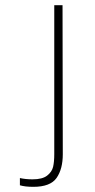

<svg xmlns="http://www.w3.org/2000/svg" viewBox="-20 -720 367 743"><path d="M57 -3V-31Q79 -26 106 -26Q144 -26 162.5 -40.5Q181 -55 185.5 -74.5Q190 -94 190 -123V-700H222L223 -123Q223 -66 199 -31.5Q175 3 109 3Q77 3 57 -3Z"/></svg>

Font: Be Vietnam Thin
Style: Regular
Weight: 100
Designer: Gabriel Lam
Foundry: TypeRant
Version: Version 4.000